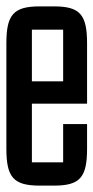

<svg xmlns="http://www.w3.org/2000/svg" viewBox="-20 -577 293 602"><path d="M149 5C231 5 253 -21 253 -111V-188H178V-68H80V-252H253V-441C253 -531 231 -557 149 -557H105C22 -557 0 -531 0 -441V-111C0 -21 22 5 105 5ZM80 -484H178V-322H80Z"/></svg>

Font: Queering
Style: Regular
Weight: 400
Designer: Adam Naccarato
Foundry: adamnac
Version: Version 2.000;hotconv 1.0.109;makeotfexe 2.5.65596